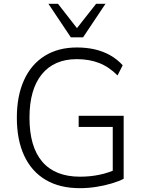

<svg xmlns="http://www.w3.org/2000/svg" viewBox="-20 -975 755 1003"><path d="M397 8Q292 8 218.5 -35.5Q145 -79 106.5 -161.5Q68 -244 68 -360Q68 -474 105.5 -556.5Q143 -639 213.5 -683Q284 -727 382 -727Q432 -727 475.5 -717Q519 -707 556 -686Q593 -665 621 -634L594 -581Q549 -626 497.5 -646Q446 -666 381 -666Q263 -666 198.5 -587Q134 -508 134 -360Q134 -208 201 -130Q268 -52 398 -52Q451 -52 499 -62Q547 -72 587 -91L569 -45V-312H391V-370H626V-41Q601 -28 562.5 -16.5Q524 -5 481.5 1.5Q439 8 397 8ZM350 -780 233 -955H283L382 -828L482 -955H531L414 -780Z"/></svg>

Font: Nunitoga
Style: Light
Weight: 300
Designer: Vernon Adams
Foundry: Vernon Adams
Version: Version 1.0